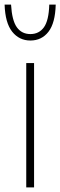

<svg xmlns="http://www.w3.org/2000/svg" viewBox="-42 -814 262 834"><path d="M72 0V-540H106V0ZM90 -638Q41.5 -638 11 -676.2Q-19.5 -714.5 -22 -794H6Q10 -725 31.2 -695.5Q52.5 -666 90 -666Q127.5 -666 148.8 -695.5Q170 -725 172 -794H200Q198 -714 168.5 -676Q139 -638 90 -638Z"/></svg>

Font: Encode Sans Condensed Thin
Style: Regular
Weight: 100
Width: 3
Designer: Multiple Designers
Foundry: Impallari Type
Version: Version 3.000; ttfautohint (v1.8.3) -l 8 -r 50 -G 200 -x 14 